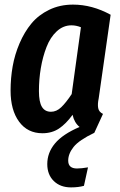

<svg xmlns="http://www.w3.org/2000/svg" viewBox="-20 -563 521 833"><path d="M408.2 -136.2Q402.8 -110.8 406 -94Q409.2 -77.1 426.8 -68.8L389.2 13.2Q322.8 44.9 299.3 74.5Q275.9 104 275.9 133.8Q275.9 168 314 168Q333.5 168 361.8 163.1L344.2 243.2Q320.3 250 288.1 250Q241.7 250 213.4 222.4Q185.1 194.8 185.1 148.9Q185.1 99.6 218.3 59.6Q251.5 19.5 325.2 -12.2Q302.2 -30.8 294.9 -64.9Q266.1 -25.4 235.6 -5.1Q205.1 15.1 164.1 15.1Q99.6 15.1 62.7 -35.2Q25.9 -85.4 25.9 -169.9Q25.9 -223.6 34.9 -274.9Q43.9 -326.2 64.9 -375.2Q85.9 -424.3 116.5 -461.2Q147 -498 193.4 -520.5Q239.7 -543 296.9 -543Q379.9 -543 460 -499ZM291 -154.8 331.1 -444.8Q310.5 -453.1 290 -453.1Q254.4 -453.1 226.3 -427.2Q198.2 -401.4 181.9 -359.1Q165.5 -316.9 157.2 -268.1Q148.9 -219.2 148.9 -168Q148.9 -120.6 161.9 -99.4Q174.8 -78.1 201.2 -78.1Q225.1 -78.1 245.6 -97.7Q266.1 -117.2 291 -154.8Z"/></svg>

Font: Fira Sans Compressed Medium
Style: Italic
Weight: 500
Width: 3
Italic angle: -8°
Designer: Carrois Corporate & Edenspiekermann AG
Foundry: Carrois Corporate GbR & Edenspiekermann AG
Version: Version 4.203;PS 004.203;hotconv 1.0.88;makeotf.lib2.5.64775